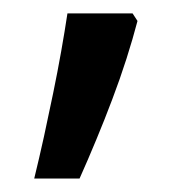

<svg xmlns="http://www.w3.org/2000/svg" viewBox="-20 -202 290 285"><path d="M176.8 -182.1 184.1 -170.9Q177.2 -144.5 167.7 -114.7Q158.2 -85 146.7 -54.7Q135.3 -24.4 122.8 5.6Q110.4 35.6 98.1 63H30.8Q38.1 33.2 45.2 1Q52.2 -31.2 58.8 -63.2Q65.4 -95.2 70.8 -125.7Q76.2 -156.2 80.1 -182.1ZM45.9 -65.9Z"/></svg>

Font: Noto Sans Malayalam UI
Style: Regular
Weight: 400
Designer: Monotype Design team
Foundry: Monotype Imaging Inc.
Version: Version 1.03